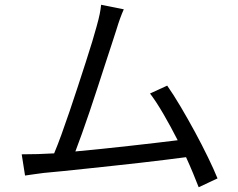

<svg xmlns="http://www.w3.org/2000/svg" viewBox="-20 -752 996 805"><path d="M813 33Q803 7 789.5 -25.5Q776 -58 760 -93Q723 -88 673.5 -82Q624 -76 568.5 -69.5Q513 -63 455 -57Q397 -51 343 -45Q289 -39 242.5 -34.5Q196 -30 164 -27Q147 -25 126.5 -22Q106 -19 85 -16L71 -105Q106 -105 139.5 -106Q173 -107 207 -109Q221 -142 237.5 -187.5Q254 -233 271.5 -284.5Q289 -336 306.5 -389.5Q324 -443 339.5 -491Q355 -539 367 -578.5Q379 -618 385 -641Q394 -673 398 -693Q402 -713 404 -732L499 -713Q491 -695 483.5 -674.5Q476 -654 467 -624Q460 -602 447.5 -564Q435 -526 420 -480Q405 -434 388.5 -383Q372 -332 355.5 -283.5Q339 -235 323.5 -191.5Q308 -148 296 -117Q349 -122 408 -128Q467 -134 524 -140.5Q581 -147 633.5 -153Q686 -159 725 -164Q696 -221 665.5 -273.5Q635 -326 609 -360L681 -393Q707 -356 737.5 -304.5Q768 -253 797.5 -198.5Q827 -144 852 -92.5Q877 -41 892 -4Z"/></svg>

Font: Kinto Sans
Style: Regular
Weight: 400
Designer: Authors: Ryoko NISHIZUKA  (kana & ideographs); Paul D. Hunt (Latin, Greek & Cyrillic); Wenlong ZHANG  (bopomofo); Sandol
Foundry: Adobe Systems Incorporated, ookami Inc.
Version: Version 0.001